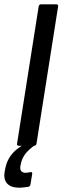

<svg xmlns="http://www.w3.org/2000/svg" viewBox="-48 -675 289 889"><path d="M40 0Q29 0 31 -10L131 -645Q133 -655 142 -655H212Q223 -655 221 -645L121 -10Q119 0 109 0ZM42 194Q1 194 -16 173.5Q-33 153 -26 117L-23 103Q-15 62 13.5 31.5Q42 1 96 -22L116 -5Q85 17 69 38Q53 59 48 86L46 96Q43 125 71 125Q77 125 82 124Q87 123 92 122Q103 120 101 131L93 179Q92 188 83 190Q73 191 63.5 192.5Q54 194 42 194Z"/></svg>

Font: Sofia Sans Condensed SemiBold
Style: Italic
Weight: 600
Italic angle: -9°
Version: Version 4.100